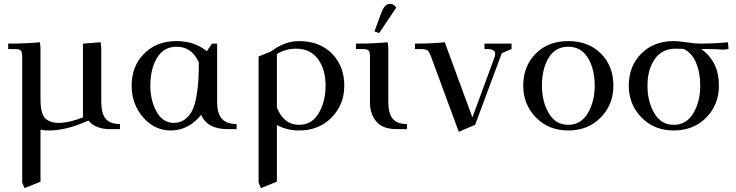

<svg xmlns="http://www.w3.org/2000/svg" viewBox="-20 -663 3780 986"><path d="M22 -411V-439Q115 -439 185 -446L188 -418V-155Q188 -79 212 -55.5Q236 -32 282 -32Q334 -32 406 -60V-439L497 -446L500 -418V-141Q500 -80 523 -53Q546 -26 596 -26V0H543Q470 0 434 -44L406 -32Q311 7 232 7Q205 7 188 3V270L106 303L94 275V-371Q94 -396 87 -403.5Q80 -411 55 -411Z M656 -223Q656 -323 720 -387.5Q784 -452 887 -452Q979 -452 1042 -400L1069 -439H1095V-141Q1095 -80 1119.5 -53Q1144 -26 1195 -26V0H1148Q1045 0 1013 -73Q948 7 857 7Q773 7 714.5 -61Q656 -129 656 -223ZM752 -223Q752 -147 784 -89.5Q816 -32 873 -32Q907 -32 931.5 -51.5Q956 -71 969 -99.5Q982 -128 989.5 -172.5Q997 -217 999 -254.5Q1001 -292 1001 -342Q966 -423 887 -423Q821 -423 786.5 -366Q752 -309 752 -223Z M1308 275V-373L1372 -399Q1441 -452 1516 -452Q1621 -452 1684.5 -388Q1748 -324 1748 -223Q1748 -126 1683 -59.5Q1618 7 1516 7Q1453 7 1402 -21V270L1320 303ZM1402 -111Q1437 -22 1516 -22Q1581 -22 1616.5 -81.5Q1652 -141 1652 -223Q1652 -306 1613 -359.5Q1574 -413 1500 -413Q1448 -413 1402 -386Z M1808 -411V-439Q1901 -439 1971 -446L1974 -418V-141Q1974 -80 1997 -53Q2020 -26 2070 -26V0H2017Q1944 0 1912 -39.5Q1880 -79 1880 -136V-371Q1880 -396 1873 -403.5Q1866 -411 1841 -411ZM1903 -502 1937 -594Q1947 -621 1957.5 -632Q1968 -643 1985 -643Q2002 -643 2015 -624L1927 -493Z M2111 -411V-439Q2199 -439 2264 -446L2406 -60L2520 -370Q2523 -379 2523 -387Q2523 -411 2481 -411H2468V-439H2607V-411L2557 -390L2420 -22L2336 14L2194 -371Q2185 -396 2177 -403Q2169 -410 2145 -411Z M2667 -223Q2667 -323 2731 -387.5Q2795 -452 2898 -452Q3002 -452 3066 -388Q3130 -324 3130 -223Q3130 -126 3065 -59.5Q3000 7 2898 7Q2797 7 2732 -60Q2667 -127 2667 -223ZM2763 -223Q2763 -142 2798 -82Q2833 -22 2898 -22Q2963 -22 2998.5 -81.5Q3034 -141 3034 -223Q3034 -309 2999 -366Q2964 -423 2898 -423Q2832 -423 2797.5 -366Q2763 -309 2763 -223Z M3209 -223Q3209 -323 3273 -387.5Q3337 -452 3440 -452Q3466 -452 3507 -445.5Q3548 -439 3575 -439Q3648 -439 3718 -446L3721 -418V-411L3693 -408Q3663 -411 3616 -411H3581Q3672 -347 3672 -223Q3672 -126 3607 -59.5Q3542 7 3440 7Q3339 7 3274 -60Q3209 -127 3209 -223ZM3305 -223Q3305 -142 3340 -82Q3375 -22 3440 -22Q3505 -22 3540.5 -81.5Q3576 -141 3576 -223Q3576 -291 3554 -342Q3532 -393 3490 -412Q3475 -413 3450 -413Q3379 -413 3342 -359Q3305 -305 3305 -223Z"/></svg>

Font: Dihjauti
Style: Bold
Weight: 700
Designer: T. Christopher White
Version: Version 3.0.0